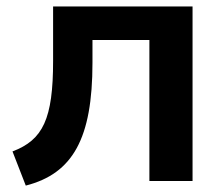

<svg xmlns="http://www.w3.org/2000/svg" viewBox="-20 -559 691 593"><path d="M59.6 14.2C205.1 -22.9 265.6 -131.8 265.6 -365.2V-435.5H441.4V0H574.7V-539.1H144V-371.1C144 -191.4 112.8 -127 18.6 -91.3Z"/></svg>

Font: Winston SemiBold
Style: Regular
Weight: 600
Designer: Vernon Adams, Kim Jin-seong, David Berlow, Cristiano Sobral
Foundry: The Winston Project Authors
Version: Version 3.004